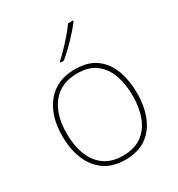

<svg xmlns="http://www.w3.org/2000/svg" viewBox="-183 -885 941 1014"><g transform="rotate(-30 287.5 -378.0)"><path d="M515 -264Q515 -187 490.5 -124.5Q466 -62 415.5 -26Q365 10 286 10Q210 10 159.5 -26Q109 -62 84 -124Q59 -186 59 -264Q59 -390 120.5 -464Q182 -538 292 -538Q372 -538 421 -501.5Q470 -465 492.5 -403Q515 -341 515 -264ZM86 -264Q86 -191 108 -134.5Q130 -78 174.5 -46.5Q219 -15 286 -15Q356 -15 400.5 -47Q445 -79 466.5 -135.5Q488 -192 488 -264Q488 -333 468.5 -389.5Q449 -446 406 -479.5Q363 -513 292 -513Q193 -513 139.5 -447Q86 -381 86 -264ZM413 -759Q387 -725 346 -682Q305 -639 265 -606H244V-612Q267 -632 293.5 -660Q320 -688 344.5 -716.5Q369 -745 383 -766H413Z"/></g></svg>

Font: Noto Sans Kannada Thin
Style: Regular
Weight: 100
Designer: Jelle Bosma - Monotype Design Team
Foundry: Monotype Imaging Inc.
Version: Version 2.005; ttfautohint (v1.8.4.7-5d5b)